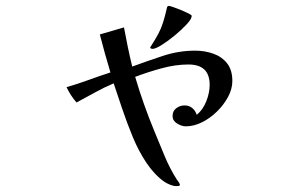

<svg xmlns="http://www.w3.org/2000/svg" viewBox="-20 -561 1040 652"><path d="M769 -286Q769 -259 754.5 -232Q740 -205 716.5 -182Q693 -159 665.5 -145.5Q638 -132 611 -132Q597 -132 581.5 -141.5Q566 -151 566 -167Q566 -184 578.5 -193.5Q591 -203 607 -203Q622 -203 633 -194Q644 -185 648 -171Q669 -188 680.5 -217Q692 -246 692 -273Q692 -342 620 -342Q576 -342 528.5 -329Q481 -316 439 -300Q466 -208 504 -116Q521 -75 538.5 -32.5Q556 10 580 48Q582 50 586.5 57Q591 64 591 66Q591 70 586 70.5Q581 71 579 71Q569 71 558 66.5Q547 62 539 57Q505 33 478 -7Q451 -47 431 -95.5Q411 -144 395 -191.5Q379 -239 366 -278Q333 -264 302.5 -247Q272 -230 240 -213Q230 -224 221 -238Q212 -252 206 -265Q244 -276 281 -289.5Q318 -303 355 -315Q336 -378 319 -444L401 -468Q407 -435 414 -401.5Q421 -368 429 -335Q481 -354 534 -371.5Q587 -389 643 -389Q676 -389 705 -378.5Q734 -368 751.5 -345.5Q769 -323 769 -286ZM631 -507Q631 -497 614.5 -479Q598 -461 574.5 -441.5Q551 -422 529.5 -408.5Q508 -395 498 -395Q496 -395 493 -396Q490 -397 490 -400Q508 -428 517.5 -446Q527 -464 533.5 -484Q540 -504 547 -535Q548 -541 554 -541Q556 -541 568 -537Q580 -533 594.5 -527Q609 -521 620 -515.5Q631 -510 631 -507Z"/></svg>

Font: Kaisei Decol Medium
Style: Regular
Weight: 500
Designer: Font-Kai, 金井和夫
Foundry: KAZUO KANAI
Version: Version 5.003